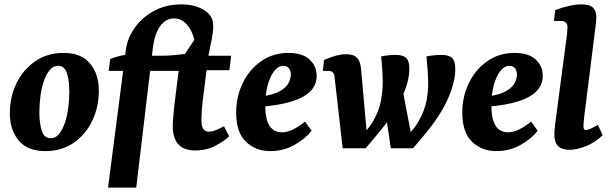

<svg xmlns="http://www.w3.org/2000/svg" viewBox="-20 -678 2789 878"><path d="M187 13Q106 13 65.5 -35.5Q25 -84 25 -160Q25 -234 55 -296.5Q85 -359 140.5 -397.5Q196 -436 271 -436Q352 -436 392 -387.5Q432 -339 432 -263Q432 -189 402 -126Q372 -63 317 -25Q262 13 187 13ZM210 -46Q233 -45 249 -64Q265 -83 276 -114.5Q287 -146 292 -184Q297 -222 297 -261Q297 -307 286.5 -341.5Q276 -376 247 -377Q225 -378 208.5 -359Q192 -340 181 -308.5Q170 -277 165 -239Q160 -201 160 -162Q160 -117 170.5 -82Q181 -47 210 -46Z M474 180 556 -453Q563 -504 596 -551Q629 -598 684 -628Q739 -658 810 -658Q842 -658 869.5 -650.5Q897 -643 916 -630Q936 -617 945.5 -600.5Q955 -584 955 -556Q955 -532 948 -497Q941 -462 933 -423L907 -217Q904 -193 902.5 -171Q901 -149 901 -134Q901 -103 908.5 -89.5Q916 -76 935 -76Q950 -76 968.5 -83.5Q987 -91 1004 -101L1028 -55Q1006 -33 965 -11.5Q924 10 872 10Q770 10 770 -103Q770 -118 772.5 -147.5Q775 -177 777 -194L802 -396L906 -551L875 -455Q872 -495 859 -526Q846 -557 825 -575.5Q804 -594 775 -594Q738 -594 712 -558Q686 -522 678 -450L603 180ZM477 -354 484 -408Q502 -416 529 -422.5Q556 -429 584 -432L628 -423H714Q741 -423 771 -425.5Q801 -428 832 -432L823 -354ZM877 -357 887 -423H1037L1029 -357Z M1299 -436Q1363 -436 1395.5 -406Q1428 -376 1428 -331Q1428 -291 1400.5 -262Q1373 -233 1317 -215Q1261 -197 1175 -190L1177 -237Q1233 -245 1261.5 -262Q1290 -279 1300 -299.5Q1310 -320 1310 -337Q1310 -355 1301 -366Q1292 -377 1276 -377Q1252 -377 1233 -352Q1214 -327 1203.5 -286.5Q1193 -246 1193 -197Q1193 -134 1212 -103.5Q1231 -73 1270 -73Q1294 -73 1321 -86.5Q1348 -100 1375 -122L1405 -80Q1377 -44 1327 -15.5Q1277 13 1215 13Q1150 13 1105 -29.5Q1060 -72 1060 -163Q1060 -236 1090 -298Q1120 -360 1174 -398Q1228 -436 1299 -436Z M1869 0 1815 -35Q1837 -52 1858 -74Q1879 -96 1896 -127Q1922 -173 1930.5 -218Q1939 -263 1938 -306Q1937 -349 1933 -387L1930 -420Q1944 -423 1963.5 -425Q1983 -427 1998 -427Q2033 -427 2047.5 -413Q2062 -399 2062 -362Q2062 -304 2028.5 -227Q1995 -150 1918 -58ZM1547 0 1510 -325Q1509 -340 1502 -347Q1495 -354 1478 -354H1456L1462 -404Q1495 -418 1518 -424Q1541 -430 1561 -430Q1593 -430 1607 -418.5Q1621 -407 1625.5 -391.5Q1630 -376 1631 -363L1661 -27L1652 0ZM1652 0 1600 -32Q1622 -49 1646 -72Q1670 -95 1688 -127Q1714 -173 1722.5 -220.5Q1731 -268 1730 -311.5Q1729 -355 1726 -387L1723 -420Q1737 -423 1755 -425Q1773 -427 1788 -427Q1823 -427 1837.5 -413Q1852 -399 1852 -364Q1852 -304 1815.5 -227Q1779 -150 1701 -58ZM1767 0 1746 -144 1818 -285 1867 -27 1869 0Z M2333 -436Q2397 -436 2429.5 -406Q2462 -376 2462 -331Q2462 -291 2434.5 -262Q2407 -233 2351 -215Q2295 -197 2209 -190L2211 -237Q2267 -245 2295.5 -262Q2324 -279 2334 -299.5Q2344 -320 2344 -337Q2344 -355 2335 -366Q2326 -377 2310 -377Q2286 -377 2267 -352Q2248 -327 2237.5 -286.5Q2227 -246 2227 -197Q2227 -134 2246 -103.5Q2265 -73 2304 -73Q2328 -73 2355 -86.5Q2382 -100 2409 -122L2439 -80Q2411 -44 2361 -15.5Q2311 13 2249 13Q2184 13 2139 -29.5Q2094 -72 2094 -163Q2094 -236 2124 -298Q2154 -360 2208 -398Q2262 -436 2333 -436Z M2583 7Q2515 7 2515 -62Q2515 -79 2518 -104Q2521 -129 2524 -151L2570 -499Q2572 -510 2573.5 -527.5Q2575 -545 2575 -553Q2575 -569 2567 -575.5Q2559 -582 2543 -582H2513L2519 -632Q2590 -658 2638 -658Q2676 -658 2691.5 -643Q2707 -628 2707 -600Q2707 -589 2705.5 -574Q2704 -559 2702 -546L2652 -148Q2651 -136 2649.5 -122.5Q2648 -109 2648 -101Q2648 -83 2659 -83Q2667 -83 2681 -89.5Q2695 -96 2714 -107L2736 -60Q2704 -28 2661.5 -10.5Q2619 7 2583 7Z"/></svg>

Font: Yrsa
Style: Italic
Weight: 400
Italic angle: -7.10001°
Designer: Anna Giedrys (Yrsa+Rasa design), David Brezina (Yrsa art-direction, Rasa art-direction, design)
Foundry: Rosetta Type Foundry
Version: Version 2.004